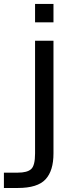

<svg xmlns="http://www.w3.org/2000/svg" viewBox="-38 -770 386 978"><path d="M140.6 -750H234.4V-656.2H140.6ZM-18.1 109.4H52.7Q101.1 109.4 120.6 91.3Q140.6 73.7 140.6 11.7V-562.5H234.4V11.7Q234.4 100.1 193.8 143.6Q153.3 187.5 52.7 187.5H-18.1Z"/></svg>

Font: Michroma+
Style: Regular
Weight: 400
Designer: beogot
Foundry: beogot
Version: Version